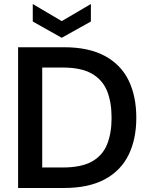

<svg xmlns="http://www.w3.org/2000/svg" viewBox="-20 -935 744 955"><path d="M70 0V-700H299Q421 -700 501 -657Q581 -614 619.5 -535.5Q658 -457 658 -349Q658 -243 619.5 -164.5Q581 -86 501 -43Q421 0 299 0ZM190 -102H293Q384 -102 437 -131.5Q490 -161 512.5 -216.5Q535 -272 535 -349Q535 -427 512.5 -482.5Q490 -538 437 -568.5Q384 -599 293 -599H190ZM287 -747 143 -828V-915L287 -830L432 -915V-828Z"/></svg>

Font: DM Sans 17pt SemiBold
Style: Regular
Weight: 600
Version: Version 4.004;gftools[0.9.30]